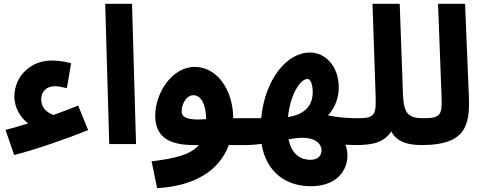

<svg xmlns="http://www.w3.org/2000/svg" viewBox="-20 -752 2519 1002"><path d="M54 57C165 29 334 -30 440 -73L388 -201C344 -183 301 -167 259 -152C216 -168 195 -196 195 -234C195 -274 223 -302 265 -302C282 -302 305 -298 329 -292L351 -422C317 -431 286 -436 248 -436C142 -436 55 -356 55 -247C55 -188 90 -135 127 -108C85 -95 45 -83 9 -74Z M550 0H690L669 -732H529Z M800 230C990 219 1123 143 1174 5H1266C1318 5 1347 -25 1347 -67C1347 -106 1326 -135 1276 -135H1197C1197 -279 1115 -403 996 -403C878 -403 790 -267 790 -148C790 -36 865 5 991 5H1018C973 57 891 75 771 90ZM928 -172C928 -202 948 -255 990 -255C1029 -255 1055 -207 1056 -130C937 -121 928 -150 928 -172Z M1267 5C1286 5 1316 3 1345 -1C1370 152 1478 220 1603 220C1766 220 1818 96 1783 3C1802 4 1821 5 1837 5C1889 5 1918 -25 1918 -67C1918 -106 1897 -135 1847 -135C1796 -135 1741 -139 1692 -150C1734 -195 1748 -252 1748 -294C1748 -412 1673 -478 1598 -478C1476 -478 1363 -338 1343 -135H1277ZM1585 -340C1603 -340 1612 -304 1612 -272C1612 -195 1565 -154 1483 -141C1495 -262 1548 -340 1585 -340ZM1599 82C1551 82 1502 55 1486 -25C1512 -30 1537 -33 1557 -33C1639 -33 1658 9 1658 32C1658 61 1639 82 1599 82Z M1838 5C1928 5 1985 -10 2022 -66C2052 -9 2112 5 2182 5C2233 5 2262 -25 2262 -67C2262 -106 2242 -135 2192 -135C2111 -135 2087 -158 2083 -259L2066 -732H1924L1940 -258C1943 -156 1941 -135 1848 -135Z M2182 5C2407 5 2433 -94 2427 -248L2407 -732H2266L2284 -258C2288 -156 2284 -135 2192 -135Z"/></svg>

Font: Noto Sans Arabic UI
Style: Bold
Weight: 700
Designer: Monotype Design Team, Nadine Chahine and Nizar Qandah
Foundry: Monotype Imaging Inc.
Version: Version 2.010